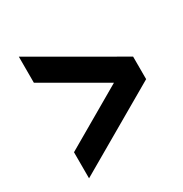

<svg xmlns="http://www.w3.org/2000/svg" viewBox="-141 -692 758 797"><g transform="rotate(-30 237.5 -293.5)"><path d="M59 -2V-127L347 -294L59 -460V-585L470 -348V-240Z"/></g></svg>

Font: Orbitron Medium
Style: Regular
Weight: 500
Designer: Matt McInerney
Foundry: The League of Moveable Type
Version: Version 2.001